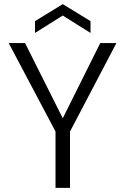

<svg xmlns="http://www.w3.org/2000/svg" viewBox="-20 -907 604 927"><path d="M542 -699 318 -272V0H248V-272L22 -699H101L283 -336L464 -699ZM283 -832 149 -748V-805L283 -887L417 -805V-748Z"/></svg>

Font: Poppins-tnum Light
Style: Regular
Weight: 300
Designer: Ninad Kale (Devanagari), Jonny Pinhorn (Latin)
Foundry: Indian Type Foundry
Version: Version 4.004